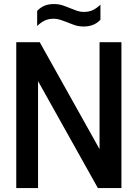

<svg xmlns="http://www.w3.org/2000/svg" viewBox="-20 -954 698 974"><path d="M62.5 0V-740H181.5L485 -197.5V-740H596V0H476.5L173 -542.5V0ZM404 -819.5Q380.5 -819.5 360.2 -826.2Q340 -833 321 -841Q304 -847.5 287.2 -853.2Q270.5 -859 253 -859Q226.5 -859 207 -849.8Q187.5 -840.5 168.5 -822V-898.5Q184.5 -916 205.2 -924.8Q226 -933.5 254 -933.5Q277.5 -933.5 297.8 -926.8Q318 -920 337 -912Q354 -905 370.8 -899.2Q387.5 -893.5 405 -893.5Q431.5 -893.5 451 -902.8Q470.5 -912 489.5 -930.5V-854Q458 -819.5 404 -819.5Z"/></svg>

Font: Encode Sans Condensed SemiBold
Style: Regular
Weight: 600
Width: 3
Designer: Multiple Designers
Foundry: Impallari Type
Version: Version 3.000; ttfautohint (v1.8.3) -l 8 -r 50 -G 200 -x 14 